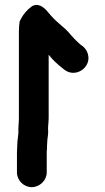

<svg xmlns="http://www.w3.org/2000/svg" viewBox="-20 -726 435 793"><path d="M179 -182C179 -164 175 -154 175 -136C174 -127 174 -119 174 -110C173 -104 173 -99 173 -94V-14C173 19 144 47 111 47C78 47 50 19 50 -14V-96C50 -111 52 -126 52 -142C53 -157 56 -167 56 -181C55 -198 58 -219 58 -238V-594C58 -607 59 -622 61 -637L67 -649C76 -667 93 -686 109 -698C135 -717 162 -697 178 -676C195 -656 207 -643 225 -628C246 -610 256 -602 275 -579C288 -564 299 -554 312 -542L322 -535C335 -524 343 -510 345 -493C351 -443 290 -404 246 -438L236 -446C216 -462 199 -477 181 -500V-238C181 -220 177 -200 179 -182Z"/></svg>

Font: Blanket
Style: Reversed
Weight: 700
Foundry: Cannot Into Space Fonts
Version: Version 0.9